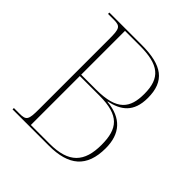

<svg xmlns="http://www.w3.org/2000/svg" viewBox="-190 -858 1001 1001"><g transform="rotate(45 311.0 -357.0)"><path d="M52 0H320C465 0 539 -60 539 -200C539 -306 485 -368 374 -378V-380C452 -397 509 -435 509 -541C509 -665 441 -714 290 -714H52V-704H93C143 -704 149 -693 149 -616V-98C149 -21 143 -10 93 -10H52ZM287 -381H177V-704H285C427 -704 481 -660 481 -543C481 -439 442 -381 287 -381ZM315 -10H177V-371H321C468 -371 511 -316 511 -197C511 -71 457 -10 315 -10Z"/></g></svg>

Font: Noto Serif Display Thin
Style: Regular
Weight: 100
Designer: Monotype Design Team
Foundry: Monotype Imaging Inc.
Version: Version 2.009